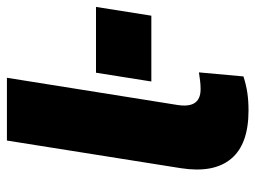

<svg xmlns="http://www.w3.org/2000/svg" viewBox="-114 -632 756 569"><g transform="rotate(-90 264.5 -347.0)"><path d="M222 11Q122 11 79 -40.5Q36 -92 51 -189L133 -705H319L238 -197Q235 -175 239 -160.5Q243 -146 254.5 -138.5Q266 -131 285 -131Q298 -131 310 -132.5Q322 -134 335 -136L323 -4Q298 4 274.5 7.5Q251 11 222 11ZM308 -277 334 -441H529L503 -277Z"/></g></svg>

Font: Nunito Sans 9pt Black
Style: Italic
Weight: 900
Italic angle: -9°
Version: Version 3.101;gftools[0.9.27]